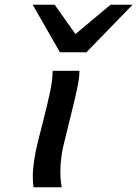

<svg xmlns="http://www.w3.org/2000/svg" viewBox="-20 -789 579 809"><path d="M277.3 -297.9 269 -264.2 247.1 -174.8Q241.2 -151.4 237.8 -122.1Q234.4 -92.8 234.4 -64Q234.4 -27.8 240.2 0H121.6Q118.2 -17.1 118.2 -43Q118.2 -75.2 124 -114.3Q129.9 -153.3 139.2 -189.9L158.2 -264.6Q179.2 -346.2 190.4 -398.7Q201.7 -451.2 201.7 -490.7H314.9Q314.5 -459.5 304.9 -414.8Q295.4 -370.1 277.3 -297.9ZM538.6 -769 344.2 -568.8H232.4L117.7 -769H210.4L297.9 -645.5L445.8 -769Z"/></svg>

Font: Lesson One Medium
Style: Italic
Weight: 500
Italic angle: -14°
Designer: But Ko, Victor Gaultney, Annie Olsen, Julie Remington, Don Collingsworth, Eric Hays, Becca Hirsbrunner
Version: Version 1.100